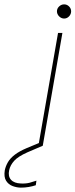

<svg xmlns="http://www.w3.org/2000/svg" viewBox="-150 -668 346 880"><path d="M26 0 116 -517H136L46 0ZM144 -583Q131 -583 121 -593Q111 -603 111 -616Q111 -629 121 -638.5Q131 -648 144 -648Q157 -648 166.5 -638.5Q176 -629 176 -616Q176 -603 166.5 -593Q157 -583 144 -583ZM-54 192Q-72 192 -91.5 185Q-111 178 -122 160.5Q-133 143 -128 112Q-124 93 -113.5 75Q-103 57 -82 41Q-61 25 -28 11L37 -16L46 0L-24 30Q-67 49 -85 69Q-103 89 -108 112Q-114 140 -99.5 156Q-85 172 -54 173Q-31 174 -14 169.5Q3 165 17 160L14 181Q-1 186 -18.5 189Q-36 192 -54 192Z"/></svg>

Font: DM Sans 11pt Thin
Style: Italic
Weight: 250
Italic angle: -10°
Version: Version 4.004;gftools[0.9.30]